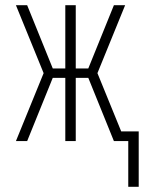

<svg xmlns="http://www.w3.org/2000/svg" viewBox="-20 -540 551 735"><path d="M471 175V0H416L318 -242H270V0H230V-242H182L84 0H41L147 -260L41 -520H84L182 -278H230V-520H270V-278H318L416 -520H459L353 -260L444 -37H511V175Z"/></svg>

Font: Iosevka Curly Extralight
Style: Regular
Weight: 200
Monospace: yes
Designer: Belleve Invis
Foundry: Belleve Invis
Version: Version 22.1.2; ttfautohint (v1.8.4)